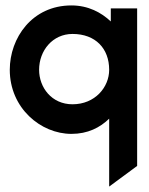

<svg xmlns="http://www.w3.org/2000/svg" viewBox="-20 -482 550 707"><path d="M16 -225C16 -84 130 11 243 11C303 11 348 -12 382 -45V205L485 129V-451H388V-403C353 -436 305 -462 243 -462C98 -462 16 -342 16 -225ZM124 -225C124 -296 174 -357 247 -357C332 -357 382 -303 382 -225C382 -161 330 -98 247 -98C170 -98 124 -160 124 -225Z"/></svg>

Font: Charger Sport
Style: Blk
Weight: 900
Designer: Jasper
Foundry: Cannot Into Space Fonts
Version: Version 1.1